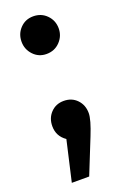

<svg xmlns="http://www.w3.org/2000/svg" viewBox="-133 -543 493 758"><g transform="rotate(-20 113.0 -164.0)"><path d="M112 -499Q146 -499 168.5 -476Q191 -453 191 -420Q191 -388 168.5 -364.5Q146 -341 112 -341Q79 -341 57 -364.5Q35 -388 35 -420Q35 -453 57 -476Q79 -499 112 -499ZM111 -144Q145 -144 166.5 -121.5Q188 -99 188 -65Q188 -38 163 24L104 171H31L70 1Q35 -23 35 -65Q35 -99 56.5 -121.5Q78 -144 111 -144Z"/></g></svg>

Font: Fira Sans Condensed Medium
Style: Regular
Weight: 500
Width: 3
Designer: Carrois Corporate & Edenspiekermann AG
Foundry: Carrois Corporate GbR & Edenspiekermann AG
Version: Version 4.203;PS 004.203;hotconv 1.0.88;makeotf.lib2.5.64775